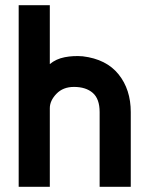

<svg xmlns="http://www.w3.org/2000/svg" viewBox="-20 -720 564 740"><path d="M484 0H364V-288Q364 -339 337.5 -362Q311 -385 265 -385Q223 -385 197.5 -358.5Q172 -332 172 -303V0H52V-700H172V-473Q196 -493 229.5 -499.5Q263 -506 299 -503Q390 -492 437 -433.5Q484 -375 484 -288Z"/></svg>

Font: Kulim Park
Style: Bold
Weight: 700
Designer: Noponies / Dale Sattler
Foundry: Noponies
Version: Version 1.000; ttfautohint (v1.8.3)